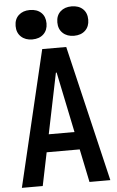

<svg xmlns="http://www.w3.org/2000/svg" viewBox="-62 -986 624 1027"><g transform="rotate(-5 250.0 -472.0)"><path d="M13 0 186 -730H315L488 0H376L252 -598H248L125 0ZM111 -178V-273H389V-178ZM138 -786Q101 -786 78 -807.5Q55 -829 55 -865Q55 -902 78 -923Q101 -944 138 -944Q176 -944 198.5 -923Q221 -902 221 -865Q221 -829 198.5 -807.5Q176 -786 138 -786ZM362 -786Q325 -786 302 -807.5Q279 -829 279 -865Q279 -902 302 -923Q325 -944 362 -944Q400 -944 422.5 -923Q445 -902 445 -865Q445 -829 422.5 -807.5Q400 -786 362 -786Z"/></g></svg>

Font: M PLUS 1 Code Medium
Style: Regular
Weight: 500
Designer: Coji Morishita
Foundry: UNDERFOREST DESIGN
Version: Version 1.002